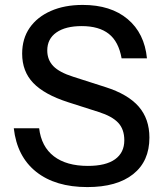

<svg xmlns="http://www.w3.org/2000/svg" viewBox="-20 -751 663 780"><path d="M335 9Q205 9 127 -53Q49 -115 36 -230H139Q148 -155 199 -116Q250 -77 337 -77Q410 -77 447.5 -104Q485 -131 485 -181Q485 -226 460 -252.5Q435 -279 381 -296L256 -336Q160 -367 115 -414Q70 -461 70 -533Q70 -594 100.5 -638Q131 -682 186.5 -706.5Q242 -731 316 -731Q430 -731 498.5 -673.5Q567 -616 577 -514H474Q462 -582 422 -613.5Q382 -645 312 -645Q246 -645 209 -619Q172 -593 172 -546Q172 -508 196.5 -482.5Q221 -457 278 -439L409 -397Q500 -368 543.5 -318Q587 -268 587 -192Q587 -96 521 -43.5Q455 9 335 9Z"/></svg>

Font: Instrument Sans Medium
Style: Regular
Weight: 500
Designer: Rodrigo Fuenzalida
Foundry: fragTYPE
Version: Version 1.000;gftools[0.9.28]